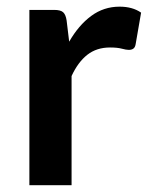

<svg xmlns="http://www.w3.org/2000/svg" viewBox="-20 -542 448 562"><path d="M66 0V-513H138.5Q157.5 -513 165 -506Q172.5 -499 175 -482L182.5 -420Q210 -468 246.8 -495.2Q283.5 -522.5 330 -522.5Q368 -522.5 393 -505L377 -412.5Q375.5 -403.5 370.5 -399.8Q365.5 -396 357 -396Q349.5 -396 336.5 -399.5Q323.5 -403 302 -403Q263 -403 235.8 -381.8Q208.5 -360.5 189.5 -319.5V0Z"/></svg>

Font: Lato TR
Style: Bold
Weight: 700
Designer: Lukasz Dziedzic
Foundry: tyPoland Lukasz Dziedzic
Version: Version 1.104 2013